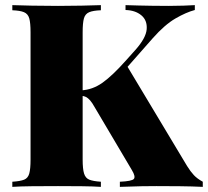

<svg xmlns="http://www.w3.org/2000/svg" viewBox="-20 -728 810 748"><path d="M739 -708V-689Q705 -680 663.5 -656Q622 -632 575 -579L391 -370L472 -476L709 -81Q722 -60 735 -46Q748 -32 770 -20V0Q728 -2 680.5 -2.5Q633 -3 590 -3Q567 -3 533 -2.5Q499 -2 447 0V-20Q494 -22 501.5 -31Q509 -40 494 -65L349 -310Q339 -328 331 -337Q323 -346 315.5 -350Q308 -354 296 -355V-376Q340 -378 379 -405.5Q418 -433 473 -495L507 -533Q549 -580 551.5 -614.5Q554 -649 530.5 -668.5Q507 -688 469 -689V-708Q497 -707 521.5 -706.5Q546 -706 573.5 -705.5Q601 -705 638 -705Q670 -705 694.5 -706Q719 -707 739 -708ZM373 -708V-688Q343 -687 327.5 -680.5Q312 -674 307 -656.5Q302 -639 302 -602V-106Q302 -70 307.5 -52Q313 -34 328 -28Q343 -22 373 -20V0Q344 -2 298.5 -2.5Q253 -3 206 -3Q152 -3 104.5 -2.5Q57 -2 28 0V-20Q59 -22 74 -28Q89 -34 94 -52Q99 -70 99 -106V-602Q99 -639 94 -656.5Q89 -674 73.5 -680.5Q58 -687 28 -688V-708Q57 -707 104.5 -706Q152 -705 206 -705Q253 -705 298.5 -706Q344 -707 373 -708Z"/></svg>

Font: Playfair Display Black
Style: Regular
Weight: 900
Designer: Claus Eggers Sørensen
Foundry: Claus Eggers Sørensen
Version: Version 1.203